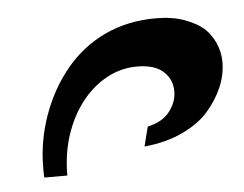

<svg xmlns="http://www.w3.org/2000/svg" viewBox="-32 -868 408 321"><g transform="rotate(-5 172.0 -707.5)"><path d="M210.4 -652.8Q235.4 -658.2 247.6 -674.1Q259.8 -689.9 259.8 -707.5Q259.8 -728 245.1 -741.2Q230.5 -754.4 201.2 -754.4Q174.3 -754.4 150.4 -741.5Q126.5 -728.5 108.4 -705.6Q90.3 -682.6 79.8 -651.4Q69.3 -620.1 69.3 -583H30.8Q30.3 -586.9 30.3 -591.3Q30.3 -595.7 30.3 -600.1Q30.3 -643.6 45.2 -686Q60.1 -728.5 87.4 -762Q114.7 -795.4 153.3 -813.7Q191.9 -832 239.3 -832Q267.1 -832 287.6 -824.5Q308.1 -816.9 319.1 -807.1Q330.1 -797.4 337.2 -782Q344.2 -766.6 344.2 -749Q344.2 -728 335 -706.8Q325.7 -685.5 309.6 -667.5Q293.5 -649.4 265.9 -636.5Q238.3 -623.5 202.1 -620.1Z"/></g></svg>

Font: Arian AMU Serif
Style: Bold Italic
Weight: 700
Italic angle: -15°
Designer: Ruben Hakobyan (Tarumian)
Foundry: Ruben Hakobyan (Tarumian)
Version: Version 1.002